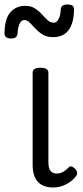

<svg xmlns="http://www.w3.org/2000/svg" viewBox="-45 -816 368 853"><path d="M192 17Q169 17 151.5 10.5Q134 4 122.5 -9Q111 -22 105.5 -41Q100 -60 100 -84V-493Q100 -504 108.5 -509.5Q117 -515 134 -515Q152 -515 161 -509.5Q170 -504 170 -493V-95Q170 -78 174 -67Q178 -56 186.5 -50.5Q195 -45 207 -45Q218 -45 227 -48.5Q236 -52 244.5 -58.5Q253 -65 262 -74Q268 -79 275.5 -75.5Q283 -72 291 -64Q296 -58 297.5 -50Q299 -42 294 -35Q283 -20 266.5 -8Q250 4 230.5 10.5Q211 17 192 17ZM190 -651Q163 -651 144.5 -662.5Q126 -674 112.5 -689Q99 -704 87 -715.5Q75 -727 62 -727Q51 -727 43 -712.5Q35 -698 33 -668Q32 -656 25 -650.5Q18 -645 4 -645Q-25 -645 -25 -668Q-24 -734 1.5 -762Q27 -790 67 -790Q93 -790 110.5 -778.5Q128 -767 141 -752.5Q154 -738 166.5 -726.5Q179 -715 195 -715Q206 -715 215 -731Q224 -747 225 -776Q227 -796 254 -796Q271 -796 277.5 -790.5Q284 -785 284 -772Q283 -714 260 -682.5Q237 -651 190 -651Z"/></svg>

Font: Playwrite BE WAL Light
Style: Regular
Weight: 300
Version: Version 1.002